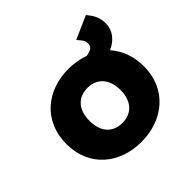

<svg xmlns="http://www.w3.org/2000/svg" viewBox="-164 -788 956 956"><g transform="rotate(-45 314.5 -309.5)"><path d="M204 -245C204 -327 249 -369 313 -369C377 -369 422 -326 422 -245C422 -165 377 -122 313 -122C249 -122 204 -164 204 -245ZM459 -557C467 -547 472 -536 472 -525C472 -502 461 -491 424 -484C390 -496 351 -503 313 -503C161 -503 41 -407 41 -245C41 -84 161 12 313 12C466 12 588 -85 588 -246C588 -318 565 -377 525 -422C568 -441 605 -477 605 -533C605 -568 591 -598 573 -619L564 -631L442 -577Z"/></g></svg>

Font: Falling Sky
Style: ExBd
Weight: 400
Designer: Paul D. Hunt
Foundry: Adobe Systems Incorporated
Version: Version 1.02